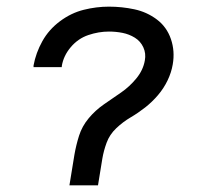

<svg xmlns="http://www.w3.org/2000/svg" viewBox="-20 -558 616 578"><path d="M189 0H275L288 -80Q292 -104 301 -128.5Q310 -153 330 -172Q350 -191 373 -204.5Q396 -218 417 -234.5Q438 -251 455.5 -271.5Q473 -292 484.5 -316Q496 -340 500 -364Q507 -404 494.5 -440.5Q482 -477 452 -499.5Q422 -522 384.5 -530Q347 -538 308 -538Q270 -538 232 -528.5Q194 -519 160.5 -494Q127 -469 107.5 -434Q88 -399 81 -361Q81 -358 81 -356H166V-359Q171 -390 193 -416Q215 -442 246 -452.5Q277 -463 308 -463Q329 -463 349 -459Q369 -455 386 -444.5Q403 -434 411.5 -415.5Q420 -397 416 -376Q411 -347 390.5 -322Q370 -297 344.5 -279.5Q319 -262 293 -244Q267 -226 247 -202Q227 -178 218 -149.5Q209 -121 204 -92Z"/></svg>

Font: Iosevka Sparkle
Style: Italic
Weight: 400
Italic angle: -9°
Designer: Belleve Invis
Foundry: Belleve Invis
Version: Version 4.5.0; ttfautohint (v1.8.3)